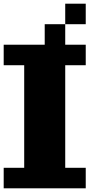

<svg xmlns="http://www.w3.org/2000/svg" viewBox="-20 -1020 596 1040"><path d="M444.4 -888.9H333.3V-1000H444.4ZM333.3 -777.8H444.4V-666.7H333.3V-111.1H444.4V0H0V-111.1H111.1V-666.7H0V-777.8H222.2V-888.9H333.3Z"/></svg>

Font: Pixeloid Sans
Style: Bold
Weight: 700
Monospace: yes
Designer: GGBot
Version: 0.3